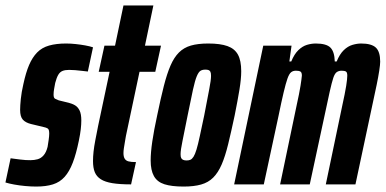

<svg xmlns="http://www.w3.org/2000/svg" viewBox="-42 -678 1418 706"><path d="M91 8Q72 8 50.5 6Q29 4 10 0.5Q-9 -3 -22 -7L-3 -96Q3 -95 12 -94Q21 -93 31.5 -91.5Q42 -90 52 -89.5Q62 -89 70 -89Q84 -89 96.5 -92.5Q109 -96 118.5 -107Q128 -118 133 -138Q135 -150 137 -164Q139 -178 139 -187Q139 -202 133.5 -205.5Q128 -209 118 -211L72 -222Q52 -227 42 -238Q32 -249 32 -274Q32 -289 34.5 -314Q37 -339 44 -369Q53 -411 65 -439Q77 -467 94.5 -485Q112 -503 138.5 -510.5Q165 -518 201 -518Q218 -518 236.5 -516Q255 -514 271.5 -511Q288 -508 300 -504L281 -415Q271 -416 259 -417.5Q247 -419 234.5 -420Q222 -421 212 -421Q197 -421 187.5 -417Q178 -413 172 -402.5Q166 -392 161 -373Q159 -362 157 -351Q155 -340 155 -330Q155 -318 160.5 -315Q166 -312 174 -309L211 -300Q223 -297 233.5 -291Q244 -285 250.5 -272Q257 -259 257 -235Q257 -221 255 -203Q253 -185 248 -161Q238 -112 225.5 -79.5Q213 -47 195.5 -27.5Q178 -8 152.5 0Q127 8 91 8Z M440 0Q398 0 371 -4.5Q344 -9 328.5 -19Q313 -29 306.5 -45Q300 -61 300 -86Q300 -102 302 -120.5Q304 -139 308.5 -162.5Q313 -186 319 -216L361 -414H321L342 -510H381L412 -658H522L491 -510H550L529 -414H471L421 -178Q419 -166 417 -154.5Q415 -143 413.5 -133Q412 -123 412 -115Q412 -102 416.5 -94.5Q421 -87 431 -84.5Q441 -82 458 -82Z M633 8Q589 8 562.5 -0.5Q536 -9 524 -30.5Q512 -52 512 -88Q512 -117 518 -158Q524 -199 536 -254Q549 -317 560.5 -362Q572 -407 585 -437Q598 -467 616 -485Q634 -503 660 -510.5Q686 -518 724 -518Q768 -518 794.5 -508.5Q821 -499 833 -477Q845 -455 845 -416Q845 -388 838.5 -348.5Q832 -309 821 -254Q808 -193 797 -148Q786 -103 773 -73Q760 -43 742 -25Q724 -7 697.5 0.5Q671 8 633 8ZM644 -88Q652 -88 658 -90.5Q664 -93 669.5 -101.5Q675 -110 680.5 -128Q686 -146 692.5 -176.5Q699 -207 709 -254Q721 -317 727.5 -350.5Q734 -384 734 -399Q734 -410 731.5 -414.5Q729 -419 724.5 -420.5Q720 -422 713 -422Q702 -422 695 -417.5Q688 -413 681.5 -397.5Q675 -382 667.5 -348Q660 -314 648 -254Q636 -193 629 -159.5Q622 -126 622 -111Q622 -101 624.5 -96.5Q627 -92 632 -90Q637 -88 644 -88Z M819 0 926 -510H1030L1022 -452H1029Q1040 -479 1055 -493.5Q1070 -508 1086.5 -513Q1103 -518 1119 -518Q1158 -518 1173 -503Q1188 -488 1189 -452H1196Q1207 -479 1222 -493.5Q1237 -508 1254 -513Q1271 -518 1286 -518Q1324 -518 1340 -503Q1356 -488 1356 -451Q1356 -441 1352.5 -418Q1349 -395 1343 -366L1265 0H1156L1216 -287Q1227 -337 1231 -362.5Q1235 -388 1235 -400Q1235 -412 1230 -415Q1225 -418 1214 -418Q1204 -418 1196.5 -413Q1189 -408 1183.5 -391.5Q1178 -375 1170.5 -341.5Q1163 -308 1151 -251L1097 0H988L1048 -287Q1059 -337 1063 -362.5Q1067 -388 1068 -400Q1068 -412 1062.5 -415Q1057 -418 1046 -418Q1035 -418 1028 -412Q1021 -406 1015 -389Q1009 -372 1001 -338.5Q993 -305 982 -251L928 0Z"/></svg>

Font: Saira UltraCondensed ExtraBold
Style: Italic
Weight: 800
Width: 1
Italic angle: -12°
Designer: Hector Gatti with collaboration of the Omnibus-Type team
Foundry: Omnibus-Type
Version: Version 1.101